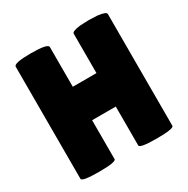

<svg xmlns="http://www.w3.org/2000/svg" viewBox="-159 -842 963 984"><g transform="rotate(-30 322.0 -350.5)"><path d="M594 -678V-17Q594 0 493 0Q392 0 392 -17V-247H252V-17Q252 0 151 0Q50 0 50 -17V-680Q50 -701 151 -701Q252 -701 252 -680V-445H392V-678Q392 -692 442 -698Q476 -700 493 -700L544 -698Q594 -692 594 -678Z"/></g></svg>

Font: FC Lilita One
Style: Regular
Weight: 400
Designer: Juan Montoreano
Foundry: Juan Montoreano
Version: Version 1.002